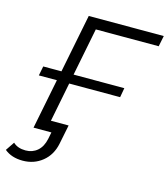

<svg xmlns="http://www.w3.org/2000/svg" viewBox="-159 -800 963 1100"><g transform="rotate(15 322.5 -250.5)"><path d="M289 -636 233 -353H534L524 -297H222L176 -64H281L258 50Q244 119 194.5 159Q145 199 78 199Q12 199 -30 164L5 112Q32 138 79 138Q120 138 149 113Q178 88 188 40L196 0H90L149 -297H42L53 -353H161L230 -700H675L662 -636Z"/></g></svg>

Font: Montserrat Alternates
Style: Italic
Weight: 400
Italic angle: -11.3°
Designer: Julieta Ulanovsky
Foundry: Julieta Ulanovsky
Version: Version 7.200